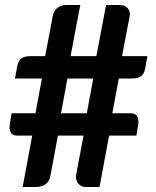

<svg xmlns="http://www.w3.org/2000/svg" viewBox="-20 -743 620 763"><path d="M565.5 -520 556.5 -468.5Q552.5 -449.5 540.5 -440.2Q528.5 -431 502 -431H452L426.5 -293H497Q516 -293 523 -283.5Q530 -274 530 -259Q530 -252 528.5 -243L522 -204H413.5L375.5 0H318.5Q310 0 302.5 -4Q295 -8 290 -15Q285 -22 282.8 -31.2Q280.5 -40.5 283 -51L312 -204H210L180.5 -45Q176.5 -21 160.5 -10.5Q144.5 0 125 0H70L108 -204H50.5Q31.5 -204 24.8 -213.5Q18 -223 18 -237Q18 -244 19.5 -253.5L26 -293H121L146.5 -431H39.5L49 -482.5Q53 -501.5 65 -510.8Q77 -520 103.5 -520H159.5L190 -681Q194 -701 208.5 -712Q223 -723 242.5 -723H299L260.5 -520H363L401.5 -723H456.5Q475.5 -723 485.8 -712Q496 -701 496 -687.5Q496 -684 495.5 -680L465 -520ZM350.5 -431H248L222.5 -293H325Z"/></svg>

Font: Lato
Style: Bold
Weight: 700
Designer: Lukasz Dziedzic with Adam Twardoch and Botio Nikoltchev
Foundry: tyPoland Lukasz Dziedzic
Version: Version 2.010; 2014-09-01; http://www.latofonts.com/; ttfaut